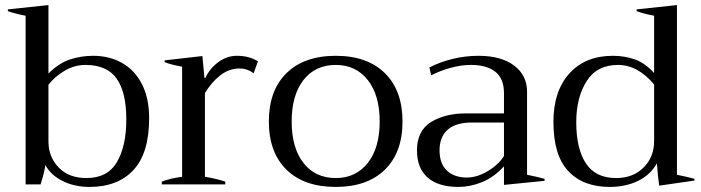

<svg xmlns="http://www.w3.org/2000/svg" viewBox="-20 -727 2763 757"><path d="M159 -76Q154 -44 140 0H81V-665Q39 -673 11 -683V-690L171 -707V-437Q213 -479 257 -493Q301 -507 347 -507Q411 -507 461 -479Q511 -451 539.5 -395.5Q568 -340 568 -261Q568 -123 506 -56.5Q444 10 333 10Q274 10 227.5 -13Q181 -36 159 -76ZM478 -256Q478 -363 440 -417Q402 -471 317 -471Q274 -471 235.5 -448.5Q197 -426 171 -393V-169Q171 -109 211 -67Q251 -25 321 -25Q404 -25 441 -88Q478 -151 478 -256Z M618 -11Q652 -24 698 -30V-464Q654 -472 629 -482V-489L778 -506L786 -420H790Q806 -456 840 -481.5Q874 -507 914 -507Q963 -507 997 -485L980 -438Q955 -457 924 -457Q883 -457 848 -429.5Q813 -402 788 -360V-30Q832 -23 868 -11V0H618Z M1040 -248Q1040 -370 1109.5 -438.5Q1179 -507 1304 -507Q1428 -507 1497.5 -438.5Q1567 -370 1567 -248Q1567 -126 1497.5 -58Q1428 10 1304 10Q1179 10 1109.5 -58Q1040 -126 1040 -248ZM1477 -248Q1477 -352 1430 -411.5Q1383 -471 1304 -471Q1223 -471 1176.5 -411.5Q1130 -352 1130 -248Q1130 -144 1176.5 -84.5Q1223 -25 1304 -25Q1383 -25 1430 -84.5Q1477 -144 1477 -248Z M1624 -134Q1624 -211 1679 -245.5Q1734 -280 1819 -280H1967V-360Q1967 -417 1933 -444Q1899 -471 1837 -471Q1798 -471 1756.5 -459.5Q1715 -448 1680 -430L1673 -461Q1713 -482 1763.5 -494.5Q1814 -507 1867 -507Q1956 -507 2007 -468.5Q2058 -430 2058 -366V-38Q2093 -31 2127 -22V-14L1967 2V-71Q1926 -27 1879.5 -8.5Q1833 10 1788 10Q1708 10 1666 -27Q1624 -64 1624 -134ZM1967 -112V-244H1841Q1777 -244 1745 -215.5Q1713 -187 1713 -135Q1713 -81 1742.5 -54Q1772 -27 1820 -27Q1861 -27 1903.5 -52.5Q1946 -78 1967 -112Z M2162 -246Q2162 -368 2225 -437.5Q2288 -507 2396 -507Q2442 -507 2482.5 -493Q2523 -479 2559 -439V-665Q2517 -673 2490 -683V-690L2649 -707V-38Q2689 -30 2718 -22V-15L2579 5Q2574 -27 2570 -83Q2544 -37 2495 -13.5Q2446 10 2384 10Q2279 10 2220.5 -52.5Q2162 -115 2162 -246ZM2559 -171V-394Q2494 -471 2417 -471Q2333 -471 2292.5 -406.5Q2252 -342 2252 -245Q2252 -141 2290 -83Q2328 -25 2409 -25Q2476 -25 2517.5 -66.5Q2559 -108 2559 -171Z"/></svg>

Font: Trirong
Style: Regular
Weight: 400
Designer: Katatrad Team
Foundry: CadsonDemak
Version: Version 1.001